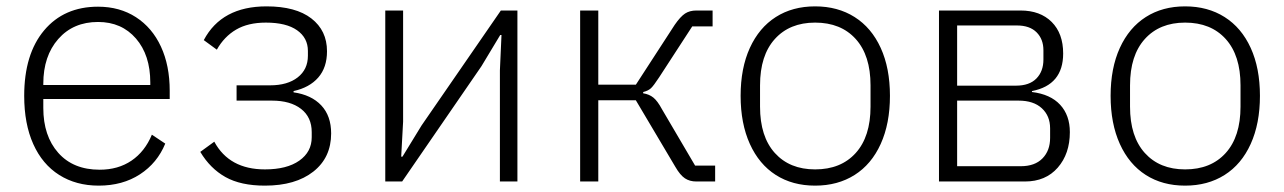

<svg xmlns="http://www.w3.org/2000/svg" viewBox="-20 -570 4032 603"><path d="M56 -269Q56 -400 118.5 -474.5Q181 -549 288 -549Q356 -549 407 -516Q458 -483 485.5 -423.5Q513 -364 513 -285V-259H116V-231Q116 -143 163 -90Q210 -37 293 -37Q351 -37 393 -65.5Q435 -94 457 -147L499 -119Q474 -58 419.5 -22.5Q365 13 290 13Q219 13 166 -20.5Q113 -54 84.5 -117.5Q56 -181 56 -269ZM116 -303H452V-311Q452 -397 407 -449Q362 -501 288 -501Q210 -501 163 -447.5Q116 -394 116 -307Z M609 -93 653 -125Q700 -38 812 -38Q881 -38 920 -65.5Q959 -93 959 -139V-155Q959 -202 925.5 -228Q892 -254 834 -254H723V-302H828Q883 -302 915 -327Q947 -352 947 -395V-410Q947 -451 913 -475Q879 -499 815 -499Q759 -499 721.5 -477Q684 -455 661 -414L620 -444Q676 -550 817 -550Q909 -550 958 -512Q1007 -474 1007 -409Q1007 -358 979.5 -326.5Q952 -295 902 -284V-280Q958 -272 989 -239Q1020 -206 1020 -151Q1020 -75 964 -31Q908 13 812 13Q736 13 688 -14Q640 -41 609 -93Z M1190 0V-537H1246V-188L1240 -78H1244L1304 -176L1553 -537H1605V0H1550V-349L1555 -460H1551L1492 -362L1243 0Z M1802 -537H1859V-304H1977L2099 -492Q2117 -518 2131.5 -527.5Q2146 -537 2167 -537H2218V-487H2154L2050 -327Q2033 -301 2024.5 -293Q2016 -285 2000 -281V-277Q2019 -274 2032 -263.5Q2045 -253 2059 -227L2163 -50H2226V0H2167Q2146 0 2131 -10Q2116 -20 2101 -46L1977 -255H1859V0H1802Z M2306 -269Q2306 -356 2335 -419.5Q2364 -483 2416.5 -516.5Q2469 -550 2540 -550Q2611 -550 2664 -516.5Q2717 -483 2746 -419.5Q2775 -356 2775 -269Q2775 -182 2746 -118Q2717 -54 2664 -20.5Q2611 13 2540 13Q2469 13 2416.5 -20.5Q2364 -54 2335 -118Q2306 -182 2306 -269ZM2714 -235V-302Q2714 -396 2667.5 -447.5Q2621 -499 2540 -499Q2460 -499 2413.5 -447.5Q2367 -396 2367 -302V-235Q2367 -141 2413.5 -89.5Q2460 -38 2540 -38Q2621 -38 2667.5 -89.5Q2714 -141 2714 -235Z M3185 -537Q3247 -537 3283 -501Q3319 -465 3319 -402Q3319 -303 3221 -284V-281Q3279 -274 3309.5 -241Q3340 -208 3340 -155Q3340 -87 3302 -43.5Q3264 0 3199 0H2929V-537ZM3171 -301Q3213 -301 3235 -323.5Q3257 -346 3257 -383V-412Q3257 -447 3235.5 -468.5Q3214 -490 3174 -490H2986V-301ZM3186 -48Q3230 -48 3254 -72.5Q3278 -97 3278 -137V-167Q3278 -206 3252 -230Q3226 -254 3179 -254H2986V-48Z M3468 -269Q3468 -356 3497 -419.5Q3526 -483 3578.5 -516.5Q3631 -550 3702 -550Q3773 -550 3826 -516.5Q3879 -483 3908 -419.5Q3937 -356 3937 -269Q3937 -182 3908 -118Q3879 -54 3826 -20.5Q3773 13 3702 13Q3631 13 3578.5 -20.5Q3526 -54 3497 -118Q3468 -182 3468 -269ZM3876 -235V-302Q3876 -396 3829.5 -447.5Q3783 -499 3702 -499Q3622 -499 3575.5 -447.5Q3529 -396 3529 -302V-235Q3529 -141 3575.5 -89.5Q3622 -38 3702 -38Q3783 -38 3829.5 -89.5Q3876 -141 3876 -235Z"/></svg>

Font: IBM Plex Sans JP Light
Style: Regular
Weight: 300
Designer: Mike Abbink; Paul van der Laan; Pieter van Rosmalen; Wujin Sim; Yejin Wi; Jinhee Kim; Boomi Park; Yona Kim; Kichan Ma
Foundry: Sandoll Inc.
Version: Version 1.002